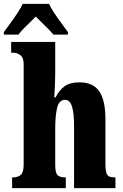

<svg xmlns="http://www.w3.org/2000/svg" viewBox="-45 -978 641 998"><path d="M18 -56H21Q49 -56 63.5 -69.5Q78 -83 78 -124V-645Q78 -679 60.5 -691.5Q43 -704 26 -704H13V-760H242V-599Q242 -542 237 -472H244Q262 -508 290 -529Q318 -550 368 -550Q438 -550 470.5 -504Q503 -458 503 -357V-126Q503 -96 507.5 -81Q512 -66 522 -61Q532 -56 552 -56H555V0H340V-325Q340 -391 329 -425Q318 -459 293 -459Q262 -459 252 -418Q242 -377 242 -306V-121Q242 -81 253.5 -68.5Q265 -56 294 -56H297V0H18ZM-25 -811Q-18 -821 -11 -830.5Q-4 -840 2 -848Q59 -925 73 -958H210Q224 -925 281 -848Q287 -840 294 -830.5Q301 -821 308 -811V-798H232Q221 -814 176 -857Q141 -892 141 -892Q127 -877 107 -858Q102 -853 81 -832.5Q60 -812 51 -798H-25Z"/></svg>

Font: Noto Serif CondBlack
Style: Regular
Weight: 900
Width: 3
Designer: Monotype Design Team
Foundry: Monotype Imaging Inc.
Version: Version 1.001